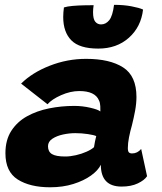

<svg xmlns="http://www.w3.org/2000/svg" viewBox="-20 -786 688 814"><path d="M192.5 8Q107.5 8 55.2 -25Q3 -58 3 -136.5Q3 -192.5 27.8 -231Q52.5 -269.5 94.2 -292.8Q136 -316 188 -326.5Q240 -337 295 -337Q329.5 -337 362.8 -329.2Q396 -321.5 405.5 -313.5Q406 -320.5 405.2 -335.8Q404.5 -351 399.5 -360.5Q383 -400 316 -400Q278.5 -400 239 -382.5Q199.5 -365 181.5 -344L69.5 -431.5Q116 -478 190.5 -507.2Q265 -536.5 345 -536.5Q445.5 -536.5 502 -500.2Q558.5 -464 558.5 -375Q558.5 -347.5 552.8 -316.5Q547 -285.5 539.5 -255.5Q532 -229.5 527 -204.2Q522 -179 522 -158.5Q522 -144.5 526.5 -140Q531 -135.5 540 -135.5Q562.5 -135.5 578.5 -154.5L603.5 -39Q592.5 -22 564.2 -8.5Q536 5 495.5 5Q407.5 5 407.5 -87.5Q396 -63.5 365.8 -41.8Q335.5 -20 291 -6Q246.5 8 192.5 8ZM256.5 -122.5Q277.5 -122.5 301.8 -128Q326 -133.5 346.8 -142.8Q367.5 -152 378.5 -162Q380 -173 382.8 -186.5Q385.5 -200 388 -209Q379 -213.5 352.8 -217.5Q326.5 -221.5 299 -221.5Q274 -221.5 247.2 -215.8Q220.5 -210 202 -197.8Q183.5 -185.5 183.5 -166Q183.5 -143 200.2 -132.8Q217 -122.5 256.5 -122.5ZM586.5 -745.5Q578 -672 526.5 -626Q475 -580 396.5 -580Q317 -580 282.5 -615Q248 -650 248 -714Q248 -723.5 248.8 -733.8Q249.5 -744 251 -754.5Q265 -759 288.5 -761Q312 -763 336.2 -763.5Q360.5 -764 377 -764Q374.5 -748 374.5 -734.5Q374.5 -705 384 -693.8Q393.5 -682.5 408.5 -682.5Q428.5 -682.5 443 -700.2Q457.5 -718 463.5 -765.5Q504.5 -765.5 537.5 -759.2Q570.5 -753 586.5 -745.5Z"/></svg>

Font: Grandstander ExtraBold
Style: Italic
Weight: 800
Italic angle: -15°
Designer: Tyler Finck
Foundry: Etcetera Type Co
Version: Version 1.200; ttfautohint (v1.8.3)